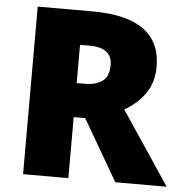

<svg xmlns="http://www.w3.org/2000/svg" viewBox="-51 -764 792 815"><g transform="rotate(5 344.5 -357.0)"><path d="M311 -714Q602 -714 602 -503Q602 -438 569.5 -390.5Q537 -343 481 -311L689 0H470L319 -260H270V0H77V-714ZM308 -568H270V-405H306Q350 -405 378.5 -424.5Q407 -444 407 -494Q407 -529 384 -548.5Q361 -568 308 -568Z"/></g></svg>

Font: Noto Sans Meetei Mayek Black
Style: Regular
Weight: 900
Designer: Monotype Design Team and Neelakash Kshetrimayum
Foundry: Monotype Imaging Inc.
Version: Version 2.002; ttfautohint (v1.8.4.7-5d5b)